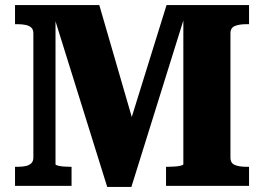

<svg xmlns="http://www.w3.org/2000/svg" viewBox="-20 -730 1036 754"><path d="M39 0V-75H49Q68 -75 81.5 -78Q95 -81 103 -89Q111 -97 111 -111V-599Q111 -614 103 -621.5Q95 -629 81 -632Q67 -635 49 -635H39V-710H370L522 -186L487 -237L634 -710H958V-635H947Q920 -635 902.5 -628Q885 -621 885 -599V-111Q885 -89 902.5 -82Q920 -75 947 -75H958V0H632V-75H641Q653 -75 666.5 -76Q680 -77 690 -79.5Q700 -82 700 -85V-687L712 -688L496 4H401L185 -688L198 -691V-85Q198 -82 207.5 -79.5Q217 -77 230.5 -76Q244 -75 254 -75H261V0Z"/></svg>

Font: Roboto Serif
Style: Bold
Weight: 700
Designer: Greg Gazdowicz
Foundry: Commercial Type
Version: Version 1.008